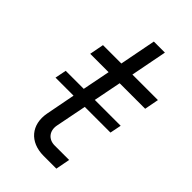

<svg xmlns="http://www.w3.org/2000/svg" viewBox="-205 -729 798 798"><g transform="rotate(45 194.0 -330.0)"><path d="M21 -265H127L102 -135C87 -56 134 0 216 0H291L303 -63H218C181 -63 159 -91 166 -128L193 -265H344L354 -315H202L226 -437H376L388 -500H238L269 -660H204L173 -500H65L53 -437H161L137 -315H31Z"/></g></svg>

Font: Uncut Sans Book Italic
Style: Regular
Weight: 350
Italic angle: -11°
Designer: Kasper Nordkvist
Foundry: UNCUT.wtf
Version: Version 1.304;Glyphs 3.2 (3246)